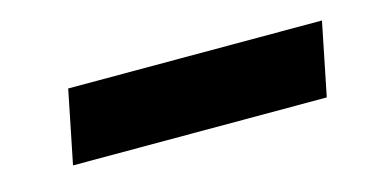

<svg xmlns="http://www.w3.org/2000/svg" viewBox="-31 -421 536 277"><g transform="rotate(-15 237.5 -282.5)"><path d="M76 -337H455L433 -228H54Z"/></g></svg>

Font: Taviraj Black
Style: Italic
Weight: 900
Italic angle: -12°
Designer: Katatrad Team
Foundry: CadsonDemak
Version: Version 1.001